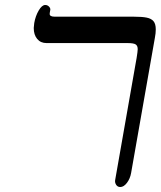

<svg xmlns="http://www.w3.org/2000/svg" viewBox="-20 -744 646 771"><path d="M442.5 -21.5 526.5 -499.5 528.5 -510.5Q533 -538.5 533 -546.5Q533 -560.5 524.5 -565.8Q516 -571 493 -571H167Q143 -571 129.2 -587.8Q115.5 -604.5 115.5 -631.5Q115.5 -637.5 117.5 -651.5Q122.5 -680 135.5 -702Q148.5 -724 161.5 -724Q170.5 -724 176.8 -717.5Q183 -711 182 -704.5L180 -693.5Q179.5 -691.5 179.5 -688Q179.5 -677 200 -677H517Q551 -677 569.2 -673.2Q587.5 -669.5 596.5 -658.8Q605.5 -648 605.5 -626Q605.5 -610.5 602 -592.5L506.5 -49.5Q502.5 -26.5 489.8 -9.8Q477 7 463 7Q452 7 446.2 -2.2Q440.5 -11.5 442.5 -21.5Z"/></svg>

Font: JuliaMono BoldItalic
Style: Regular
Weight: 700
Italic angle: -9°
Monospace: yes
Designer: cormullion
Foundry: corm
Version: Version 0.049; ttfautohint (v1.8.4)